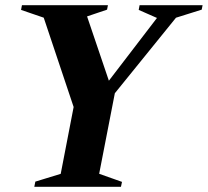

<svg xmlns="http://www.w3.org/2000/svg" viewBox="-20 -720 801 740"><path d="M112.2 0 116.2 -20 233.6 -56 210.4 -31.4 263.8 -307.6 144.4 -664.2 162.8 -647 61.2 -681.8 64.6 -700H396L392.6 -682.8L295.6 -650L310.4 -672L407.8 -384.8L373.8 -375.2L596.6 -666L596.4 -645.8L514.6 -681.8L518 -700H760.8L757.4 -682.8L639.4 -645.8L671 -667.4L422.6 -360.6L357.6 -26.6L342.6 -57.2L450.2 -19L446.2 0Z"/></svg>

Font: Wittgenstein
Style: Italic
Weight: 400
Italic angle: -11°
Designer: Jörg Drees
Foundry: Jörg Drees
Version: Version 1.500